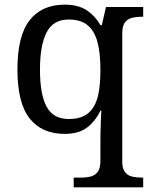

<svg xmlns="http://www.w3.org/2000/svg" viewBox="-20 -566 654 826"><path d="M297 240V198H330Q353 198 371.5 193Q390 188 401 172.5Q412 157 412 126V40Q412 24 412.5 -0.5Q413 -25 414 -50Q415 -75 416 -90H412Q390 -44 354 -17Q318 10 259 10Q160 10 107.5 -56.5Q55 -123 55 -267Q55 -412 107.5 -479Q160 -546 259 -546Q317 -546 353.5 -521.5Q390 -497 412 -458H418L436 -536H596V-494H588Q566 -494 547 -489Q528 -484 517 -469Q506 -454 506 -422V130Q506 159 517.5 174Q529 189 547.5 193.5Q566 198 588 198H596V240ZM276 -54Q315 -54 341 -67Q367 -80 383 -106.5Q399 -133 405.5 -173Q412 -213 412 -267Q412 -337 399.5 -384.5Q387 -432 357.5 -457Q328 -482 275 -482Q209 -482 180.5 -426.5Q152 -371 152 -266Q152 -160 180.5 -107Q209 -54 276 -54Z"/></svg>

Font: Noto Serif Kannada
Style: Regular
Weight: 400
Designer: Universal Thirst, Indian Type Foundry and the Monotype Design Team
Foundry: Monotype Imaging Inc.
Version: Version 2.003